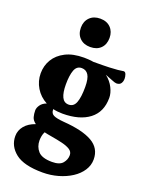

<svg xmlns="http://www.w3.org/2000/svg" viewBox="-185 -887 904 1196"><g transform="rotate(20 267.5 -289.0)"><path d="M245 -164Q212 -164 182 -171V-168Q182 -143 201.5 -133Q221 -123 270 -119Q397 -110 461.5 -73Q526 -36 526 38Q526 77 504 111Q482 145 443.5 170Q405 195 356 209Q307 223 254 223Q130 223 73.5 178.5Q17 134 17 67Q17 30 41.5 0Q66 -30 112 -46Q90 -62 84.5 -82Q79 -102 79 -126Q79 -142 92 -161Q105 -180 132 -190Q85 -215 58.5 -259Q32 -303 32 -354Q32 -405 57 -446.5Q82 -488 131 -513Q180 -538 253 -538H254Q263 -538 281.5 -537Q300 -536 316 -533Q385 -533 421.5 -534.5Q458 -536 477 -538Q496 -540 514 -543Q525 -543 530 -528.5Q535 -514 535 -501Q535 -482 526 -469Q517 -456 496 -456Q487 -456 463 -466Q439 -476 417 -484Q451 -457 468.5 -422Q486 -387 486 -356Q486 -262 422 -213Q358 -164 245 -164ZM262 -230Q295 -230 308.5 -265Q322 -300 322 -368Q322 -424 306.5 -448Q291 -472 262 -472Q229 -472 216 -437.5Q203 -403 203 -343Q203 -288 217 -259Q231 -230 262 -230ZM168 41Q168 83 194 112Q220 141 287 141Q337 141 357 117Q377 93 377 64Q377 41 356.5 28Q336 15 302 7Q268 -1 226 -8Q201 -12 181 -17Q174 -4 171 11.5Q168 27 168 41ZM265 -613Q222 -613 196 -638.5Q170 -664 170 -707Q170 -749 196 -775Q222 -801 265 -801Q309 -801 334.5 -775Q360 -749 360 -707Q360 -664 334.5 -638.5Q309 -613 265 -613Z"/></g></svg>

Font: Calistoga
Style: Regular
Weight: 400
Designer: Yvonne Schuttler, Eben Sorkin
Foundry: www.sorkintype.com
Version: Version 1.010; ttfautohint (v1.8.4.7-5d5b)